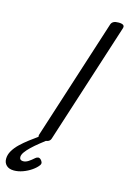

<svg xmlns="http://www.w3.org/2000/svg" viewBox="-290 -964 867 1302"><g transform="rotate(15 144.0 -313.5)"><path d="M88 14Q66 14 55.5 7Q45 0 49 -16L321 -863Q326 -877 338.5 -883.5Q351 -890 373 -890Q396 -890 406 -883Q416 -876 411 -860L139 -14Q135 0 123 7Q111 14 88 14ZM-54 263Q-88 263 -106.5 245.5Q-125 228 -125 200Q-125 171 -109 143.5Q-93 116 -66.5 90.5Q-40 65 -7 40Q26 15 61 -10L127 -11V-5Q96 19 67 42Q38 65 15 87Q-8 109 -21.5 128Q-35 147 -35 163Q-35 174 -28.5 180Q-22 186 -10 186Q8 186 26 174.5Q44 163 65 144Q73 137 83 135.5Q93 134 103 144Q110 151 113.5 160.5Q117 170 110 181Q95 202 67.5 221Q40 240 8 251.5Q-24 263 -54 263Z"/></g></svg>

Font: Playwrite DK Uloopet
Style: Regular
Weight: 400
Designer: Veronika Burian, José Scaglione
Foundry: TypeTogether
Version: Version 1.002